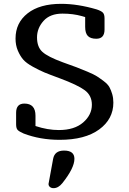

<svg xmlns="http://www.w3.org/2000/svg" viewBox="-20 -729 671 1001"><path d="M482 -527Q452 -527 438 -541.5Q424 -556 424 -589V-640Q420 -641 407 -645Q361 -658 306 -658Q241 -658 207 -620Q173 -582 173 -534Q173 -484 201 -458.5Q229 -433 308 -404Q356 -387 378.5 -378.5Q401 -370 435.5 -355.5Q470 -341 485.5 -331Q501 -321 521.5 -305.5Q542 -290 550.5 -274.5Q559 -259 565 -238.5Q571 -218 571 -194Q571 -108 497 -54Q423 0 291 0Q189 0 103 -33Q80 -43 72 -51.5Q64 -60 64 -81V-141Q64 -189 107 -189Q165 -189 165 -126V-72Q228 -51 287 -51Q368 -51 413.5 -90.5Q459 -130 459 -183Q459 -231 422 -258.5Q385 -286 291 -321Q239 -340 212.5 -351Q186 -362 151.5 -381Q117 -400 101 -418.5Q85 -437 73 -465Q61 -493 61 -528Q61 -610 124 -659.5Q187 -709 299 -709Q385 -709 484 -680Q508 -672 516.5 -663Q525 -654 525 -633V-575Q525 -527 482 -527ZM305 226Q284 252 259 252Q248 252 240.5 246Q233 240 233 230L257 99Q265 56 314 56Q368 56 368 99Q368 147 305 226Z"/></svg>

Font: Marmelad
Style: Regular
Weight: 400
Designer: Manvel Shmavonyan
Foundry: Cyreal
Version: Version 1.001;PS 001.001;hotconv 1.0.88;makeotf.lib2.5.64775